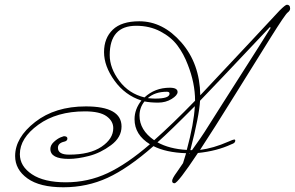

<svg xmlns="http://www.w3.org/2000/svg" viewBox="-20 -743 1247 812"><path d="M781 -95Q781 -92 780 -91L783 -95ZM686 -355Q635 -355 605 -328Q625 -326 636 -326Q697 -326 697 -347Q697 -355 686 -355ZM804 -294Q700 -189 646 -141Q697 -113 770 -109Q800 -220 804 -294ZM1121 -628Q875 -367 826 -317Q823 -255 785 -108H792Q837 -171 845 -184.5Q853 -198 922 -306Q1125 -624 1125 -626ZM632 -150Q710 -219 805 -317Q805 -392 774 -470Q757 -515 730.5 -550.5Q704 -586 658.5 -610Q613 -634 556 -634Q444 -634 444 -510Q444 -455 484.5 -401Q525 -347 591 -331Q635 -372 698 -372Q731 -372 731 -354Q731 -340 706 -324.5Q681 -309 648.5 -309Q616 -309 591 -314Q570 -288 570 -254Q570 -193 632 -150ZM193 -113Q193 -129 207.5 -142.5Q222 -156 236 -162L250 -167Q265 -167 265 -157Q265 -147 252 -144Q225 -138 225 -118Q225 -89 272 -89Q360 -89 409.5 -122.5Q459 -156 459 -201Q459 -231 430.5 -251.5Q402 -272 339 -272Q220 -272 142 -215.5Q64 -159 64 -91Q64 -40 115 -6Q166 28 259 28Q352 28 434.5 -10.5Q517 -49 614 -133Q549 -173 549 -239Q549 -281 578 -318Q509 -340 464.5 -401.5Q420 -463 420 -522.5Q420 -582 457 -617.5Q494 -653 569 -653Q669 -653 747 -563.5Q825 -474 827 -340Q896 -413 1039 -566L1162 -698Q1187 -723 1193.5 -723Q1200 -723 1203.5 -719Q1207 -715 1207 -706.5Q1207 -698 1196.5 -690Q1186 -682 1125.5 -585.5Q1065 -489 973.5 -341.5Q882 -194 826 -109Q882 -116 946 -144Q966 -153 970.5 -153Q975 -153 975 -148Q975 -138 959 -133Q897 -104 817 -96Q732 32 718 32Q708 32 708 22Q708 12 728 -15L754 -53L767 -95Q682 -98 629 -125Q522 -31 435 9Q348 49 248 49Q148 49 96 11.5Q44 -26 44 -83Q44 -161 128.5 -227Q213 -293 343 -293Q494 -293 494 -208Q494 -162 449.5 -129Q405 -96 356.5 -83.5Q308 -71 271 -71Q193 -71 193 -113Z"/></svg>

Font: Miss Fajardose
Style: Regular
Weight: 400
Version: Version 1.000